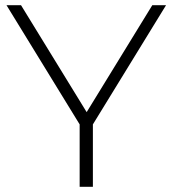

<svg xmlns="http://www.w3.org/2000/svg" viewBox="-20 -720 665 740"><path d="M287 0V-254L299 -221L5 -700H61L328 -265H300L567 -700H620L326 -221L338 -254V0Z"/></svg>

Font: MOST Montserrat Light
Style: Regular
Weight: 300
Designer: Julieta Ulanovsky
Foundry: Julieta Ulanovsky
Version: Version 8.000;March 11, 2024;FontCreator 15.0.0.2926 64-bit